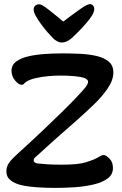

<svg xmlns="http://www.w3.org/2000/svg" viewBox="-20 -905 592 935"><path d="M252 10Q209 10 166 7.5Q123 5 88 -2.5Q53 -10 32 -26.5Q11 -43 11 -71Q11 -93 23.5 -111Q36 -129 60 -151Q81 -170 116.5 -202.5Q152 -235 194 -275Q236 -315 276.5 -354.5Q317 -394 349.5 -428Q382 -462 398 -482Q409 -498 409 -506Q409 -519 389 -526Q374 -531 343.5 -534Q313 -537 272 -537Q245 -537 213.5 -534Q182 -531 153.5 -524.5Q125 -518 108 -507Q99 -501 96 -496.5Q93 -492 85 -492Q71 -492 53.5 -513Q36 -534 36 -560Q36 -588 58.5 -605Q81 -622 117.5 -630.5Q154 -639 197.5 -642Q241 -645 283 -645Q325 -645 369 -643Q413 -641 450 -632.5Q487 -624 509.5 -605Q532 -586 532 -552Q532 -515 504.5 -474.5Q477 -434 434.5 -393.5Q392 -353 348 -314Q296 -269 243.5 -222Q191 -175 153 -140Q144 -133 144 -125Q144 -112 163 -109Q181 -107 210 -105Q239 -103 281 -103Q360 -103 397.5 -114.5Q435 -126 453 -136Q464 -143 471 -146.5Q478 -150 485 -150Q496 -150 513 -133Q530 -116 530 -87Q530 -55 504.5 -36Q479 -17 437.5 -7Q396 3 347.5 6.5Q299 10 252 10ZM282 -698Q269 -698 257.5 -704.5Q246 -711 238 -719Q228 -729 211 -748.5Q194 -768 177.5 -791Q161 -814 151 -833Q144 -847 144 -859Q144 -870 151.5 -877Q159 -884 169 -884Q172 -884 177 -883Q182 -882 188 -878Q198 -873 215.5 -859Q233 -845 253 -829Q273 -813 288 -800Q308 -815 329.5 -831Q351 -847 369.5 -860Q388 -873 398 -878Q411 -885 418 -885Q427 -885 433 -878Q439 -871 439 -862Q439 -848 429 -831Q419 -814 399 -791Q379 -768 359.5 -748.5Q340 -729 329 -719Q304 -698 282 -698Z"/></svg>

Font: Akaya Kanadaka
Style: Regular
Weight: 400
Designer: Vaishnavi Murthy Yerkadithaya, Juan Luis Blanco Aristondo
Version: Version 1.002; ttfautohint (v1.8.3)